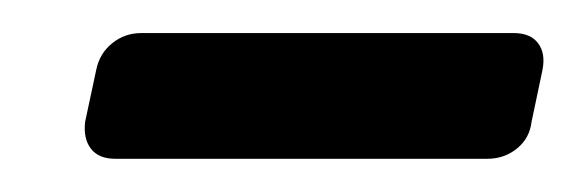

<svg xmlns="http://www.w3.org/2000/svg" viewBox="-20 -712 346 115"><path d="M49 -616.9Q39 -616.9 34.4 -623Q29.8 -629.1 31 -639.1L37.6 -670Q39.6 -680 47.2 -686.1Q54.7 -692.2 64.7 -692.2H287.7Q297.7 -692.2 302.3 -686.1Q306.9 -680 304.9 -670L298.4 -639.1Q297.2 -629.1 289.6 -623Q282 -616.9 272 -616.9Z"/></svg>

Font: Rubik Light
Style: Italic
Weight: 300
Italic angle: -12°
Designer: Hubert and Fischer
Foundry: Hubert and Fischer
Version: Version 2.300;gftools[0.9.30]